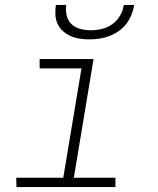

<svg xmlns="http://www.w3.org/2000/svg" viewBox="-20 -760 640 780"><path d="M449 0H47L46 -38H237L311 -482H141V-520H360L280 -38H449ZM343 -600Q323 -600 303.5 -603Q284 -606 267 -613.5Q250 -621 236 -633.5Q222 -646 214 -663Q206 -680 205 -700Q204 -720 207 -740H249Q246 -718 251 -697Q256 -676 270.5 -662Q285 -648 306 -642.5Q327 -637 349 -637Q371 -637 394 -642.5Q417 -648 436.5 -662Q456 -676 468 -697Q480 -718 483 -740H525Q522 -720 514 -700Q506 -680 493 -663Q480 -646 462 -633.5Q444 -621 424 -613.5Q404 -606 383.5 -603Q363 -600 343 -600Z"/></svg>

Font: Iosevka XLt Ex Obl
Style: Regular
Weight: 200
Width: 7
Italic angle: -9°
Monospace: yes
Designer: Belleve Invis
Foundry: Belleve Invis
Version: Version 32.5.0; ttfautohint (v1.8.4)